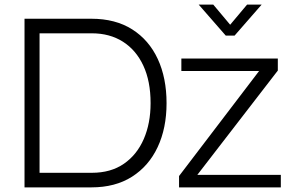

<svg xmlns="http://www.w3.org/2000/svg" viewBox="-20 -810 1254 830"><path d="M86 0V-729H375Q479 -729 551.5 -683Q624 -637 662 -555Q700 -473 700 -364Q700 -256 661.5 -174Q623 -92 550.5 -46Q478 0 375 0ZM377 -666H151V-63H377Q459 -63 515.5 -102Q572 -141 601.5 -209Q631 -277 631 -364Q631 -459 599.5 -526.5Q568 -594 511 -630Q454 -666 377 -666ZM833 -54H1194V0H754V-49L1100 -503H764V-557H1181V-505ZM956 -656 839 -790H902L975 -703L1048 -790H1111L994 -656Z"/></svg>

Font: BDO Grotesk Light
Style: Regular
Weight: 300
Designer: Deni Anggara
Foundry: Lokal Container
Version: Version 2.000